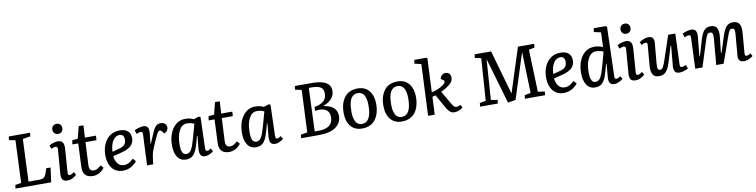

<svg xmlns="http://www.w3.org/2000/svg" viewBox="-15 -1657 10083 2561"><g transform="rotate(-10 5027.0 -376.5)"><path d="M57.1 -47.9 138.2 -61 162.1 -634.8 77.1 -651.9 83 -700.2H372.1L366.2 -651.9L262.2 -634.8L237.8 -61H381.8Q427.2 -61 448.5 -78.9Q469.7 -96.7 484.9 -145L501 -195.8H560.1L534.2 0H50.8Z M739.3 -755.9Q769 -755.9 787.6 -737.1Q806.2 -718.3 806.2 -688Q806.2 -657.7 787.6 -638.4Q769 -619.1 739.3 -619.1Q708.5 -619.1 689.7 -637.9Q670.9 -656.7 670.9 -687Q670.9 -717.3 689.7 -736.6Q708.5 -755.9 739.3 -755.9ZM699.2 -415Q700.2 -436.5 695.1 -446.3Q689.9 -456.1 673.8 -456.1Q667.5 -456.1 660.9 -455.1Q654.3 -454.1 647.2 -451.9Q640.1 -449.7 635.5 -448.2Q630.9 -446.8 623.3 -443.8Q615.7 -440.9 613.3 -439.9L597.2 -487.8Q619.6 -501.5 652.1 -512.2Q684.6 -522.9 717.3 -522.9Q759.8 -522.9 779.1 -495.6Q798.3 -468.3 794.9 -410.2L772 -95.2Q770.5 -71.8 774.9 -61.8Q779.3 -51.8 794.9 -51.8Q804.7 -51.8 815.9 -56.9Q827.1 -62 834.2 -66.9Q841.3 -71.8 854 -82L877.9 -41Q856.9 -20 824.2 -2.9Q791.5 14.2 753.9 14.2Q707 14.2 689.2 -10Q671.4 -34.2 672.9 -80.1Z M907.7 -502.9 983.9 -511.2 1025.9 -673.8H1089.8L1080.6 -508.8H1230.5L1226.6 -448.2H1077.6L1062.5 -140.1Q1061 -98.1 1075.4 -77.6Q1089.8 -57.1 1124.5 -57.1Q1170.4 -57.1 1222.7 -107.9L1255.9 -69.8Q1227.5 -32.2 1187 -9Q1146.5 14.2 1098.6 14.2Q959.5 14.2 965.8 -132.8L979.5 -448.2H899.9Z M1551.8 -522.9Q1626.5 -522.9 1663.1 -488.5Q1699.7 -454.1 1699.7 -394Q1699.7 -362.3 1688.2 -336.2Q1676.8 -310.1 1659.7 -293Q1642.6 -275.9 1616.5 -262Q1590.3 -248 1566.9 -240.2Q1543.5 -232.4 1513.7 -225.1L1409.7 -199.2Q1412.1 -172.9 1420.2 -148.7Q1428.2 -124.5 1442.4 -103.3Q1456.5 -82 1479.5 -69.6Q1502.4 -57.1 1531.7 -57.1Q1552.7 -57.1 1572 -63Q1591.3 -68.8 1608.6 -80.1Q1626 -91.3 1636.2 -99.6Q1646.5 -107.9 1660.6 -121.1L1695.8 -80.1Q1684.6 -66.4 1670.2 -52.7Q1655.8 -39.1 1632.1 -22.7Q1608.4 -6.3 1575.9 3.9Q1543.5 14.2 1507.8 14.2Q1413.1 14.2 1360.4 -52.2Q1307.6 -118.7 1307.6 -225.1Q1307.6 -356.4 1374.3 -439.7Q1440.9 -522.9 1551.8 -522.9ZM1601.6 -392.1Q1601.6 -423.8 1586.9 -443.8Q1572.3 -463.9 1542.5 -463.9Q1485.4 -463.9 1450.4 -409.7Q1415.5 -355.5 1409.7 -258.8L1498.5 -282.2Q1553.2 -296.4 1577.4 -320.8Q1601.6 -345.2 1601.6 -392.1Z M1851.6 -416Q1852.5 -436 1846.7 -445.6Q1840.8 -455.1 1825.7 -455.1Q1811 -455.1 1768.6 -438L1751.5 -488.8Q1773.9 -501.5 1809.3 -512.2Q1844.7 -522.9 1872.6 -522.9Q1914.1 -522.9 1930.7 -496.8Q1947.3 -470.7 1942.9 -418.9L1927.7 -277.8L1933.6 -276.9L1986.8 -401.9Q2000.5 -434.6 2010.5 -453.6Q2020.5 -472.7 2034.7 -490.2Q2048.8 -507.8 2066.4 -515.4Q2084 -522.9 2107.4 -522.9Q2146.5 -522.9 2167 -502.2Q2187.5 -481.4 2187.5 -452.1Q2187.5 -428.7 2173.3 -408.7Q2159.2 -388.7 2133.8 -378.9L2113.8 -404.8Q2104.5 -417.5 2097.4 -422.9Q2090.3 -428.2 2079.6 -428.2Q2063.5 -428.2 2052.2 -411.1Q2041 -394 2010.7 -329.1Q1961.4 -219.2 1945.8 -174.1Q1930.2 -128.9 1925.8 -79.1L1916.5 0H1832.5Z M2634.3 -95.2Q2634.3 -70.8 2638.9 -61.3Q2643.6 -51.8 2659.2 -51.8Q2679.2 -51.8 2707 -75.2L2731.9 -34.2Q2712.9 -16.1 2680.9 -1Q2648.9 14.2 2620.1 14.2Q2597.2 14.2 2581.5 6.8Q2565.9 -0.5 2558.1 -14.6Q2550.3 -28.8 2547.6 -46.4Q2544.9 -64 2545.9 -86.9L2563 -271L2556.2 -272L2534.2 -190.9Q2522.5 -148.4 2512 -119.1Q2501.5 -89.8 2487.1 -62.7Q2472.7 -35.6 2455.6 -20Q2438.5 -4.4 2415.3 4.9Q2392.1 14.2 2362.3 14.2Q2285.6 14.2 2245.8 -44.7Q2206.1 -103.5 2206.1 -201.2Q2206.1 -343.3 2271.2 -433.1Q2336.4 -522.9 2440.9 -522.9Q2506.3 -522.9 2555.2 -498L2625 -521L2647 -511.2ZM2377.9 -58.1Q2419.9 -58.1 2447.3 -106Q2469.2 -145 2502 -261.2Q2505.4 -273.9 2512.7 -300.8Q2515.6 -311 2517.1 -315.9L2550.3 -437Q2508.8 -459 2451.2 -459Q2385.3 -459 2346.7 -387Q2308.1 -314.9 2308.1 -200.2Q2308.1 -184.6 2308.3 -174.6Q2308.6 -164.6 2310.1 -148.2Q2311.5 -131.8 2314 -120.8Q2316.4 -109.9 2321.5 -96.9Q2326.7 -84 2334 -76.4Q2341.3 -68.8 2352.5 -63.5Q2363.8 -58.1 2377.9 -58.1Z M2753.9 -502.9 2830.1 -511.2 2872.1 -673.8H2936L2926.8 -508.8H3076.7L3072.8 -448.2H2923.8L2908.7 -140.1Q2907.2 -98.1 2921.6 -77.6Q2936 -57.1 2970.7 -57.1Q3016.6 -57.1 3068.8 -107.9L3102.1 -69.8Q3073.7 -32.2 3033.2 -9Q2992.7 14.2 2944.8 14.2Q2805.7 14.2 2812 -132.8L2825.7 -448.2H2746.1Z M3582 -95.2Q3582 -70.8 3586.7 -61.3Q3591.3 -51.8 3606.9 -51.8Q3627 -51.8 3654.8 -75.2L3679.7 -34.2Q3660.6 -16.1 3628.7 -1Q3596.7 14.2 3567.9 14.2Q3544.9 14.2 3529.3 6.8Q3513.7 -0.5 3505.9 -14.6Q3498 -28.8 3495.4 -46.4Q3492.7 -64 3493.7 -86.9L3510.7 -271L3503.9 -272L3481.9 -190.9Q3470.2 -148.4 3459.7 -119.1Q3449.2 -89.8 3434.8 -62.7Q3420.4 -35.6 3403.3 -20Q3386.2 -4.4 3363 4.9Q3339.8 14.2 3310.1 14.2Q3233.4 14.2 3193.6 -44.7Q3153.8 -103.5 3153.8 -201.2Q3153.8 -343.3 3219 -433.1Q3284.2 -522.9 3388.7 -522.9Q3454.1 -522.9 3502.9 -498L3572.8 -521L3594.7 -511.2ZM3325.7 -58.1Q3367.7 -58.1 3395 -106Q3417 -145 3449.7 -261.2Q3453.1 -273.9 3460.4 -300.8Q3463.4 -311 3464.8 -315.9L3498 -437Q3456.5 -459 3398.9 -459Q3333 -459 3294.4 -387Q3255.9 -314.9 3255.9 -200.2Q3255.9 -184.6 3256.1 -174.6Q3256.3 -164.6 3257.8 -148.2Q3259.3 -131.8 3261.7 -120.8Q3264.2 -109.9 3269.3 -96.9Q3274.4 -84 3281.7 -76.4Q3289.1 -68.8 3300.3 -63.5Q3311.5 -58.1 3325.7 -58.1Z M4440.4 -548.8Q4440.4 -515.6 4427 -486.3Q4413.6 -457 4390.6 -435.5Q4367.7 -414.1 4342.8 -399.2Q4317.9 -384.3 4290.5 -374V-369.1Q4379.4 -357.4 4423.8 -315.2Q4468.3 -272.9 4468.3 -205.1Q4468.3 -111.3 4389.4 -55.7Q4310.5 0 4159.7 0H3919.4L3924.3 -46.9L4013.7 -62L4038.6 -633.8L3951.7 -650.9L3957.5 -700.2H4192.4Q4312 -700.2 4376.2 -664.6Q4440.4 -628.9 4440.4 -548.8ZM4168.5 -379.9Q4334.5 -405.3 4334.5 -534.2Q4334.5 -595.2 4294.9 -619.1Q4255.4 -643.1 4179.7 -643.1H4136.7L4113.3 -57.1H4165.5Q4361.3 -58.6 4361.3 -208Q4361.3 -270 4325.9 -301Q4290.5 -332 4223.6 -332Q4197.8 -332 4166.5 -326.2Z M4536.1 -234.9Q4536.1 -281.2 4543.9 -322.5Q4551.8 -363.8 4570.1 -400.9Q4588.4 -438 4615.2 -464.8Q4642.1 -491.7 4682.9 -507.3Q4723.6 -522.9 4774.4 -522.9Q4875.5 -522.9 4930.4 -455.6Q4985.4 -388.2 4985.4 -273.9Q4985.4 -214.8 4971.7 -164.6Q4958 -114.3 4930.2 -73.5Q4902.3 -32.7 4855 -9.3Q4807.6 14.2 4745.1 14.2Q4645.5 14.2 4590.8 -53Q4536.1 -120.1 4536.1 -234.9ZM4752.4 -46.9Q4880.4 -46.9 4880.4 -274.9Q4880.4 -461.9 4767.1 -461.9Q4737.3 -461.9 4714.6 -449Q4691.9 -436 4678.2 -415.3Q4664.6 -394.5 4656 -363.8Q4647.5 -333 4644.3 -301.5Q4641.1 -270 4641.1 -231.9Q4641.1 -145.5 4668.2 -96.2Q4695.3 -46.9 4752.4 -46.9Z M5074.7 -234.9Q5074.7 -281.2 5082.5 -322.5Q5090.3 -363.8 5108.6 -400.9Q5127 -438 5153.8 -464.8Q5180.7 -491.7 5221.4 -507.3Q5262.2 -522.9 5313 -522.9Q5414.1 -522.9 5469 -455.6Q5523.9 -388.2 5523.9 -273.9Q5523.9 -214.8 5510.3 -164.6Q5496.6 -114.3 5468.8 -73.5Q5440.9 -32.7 5393.6 -9.3Q5346.2 14.2 5283.7 14.2Q5184.1 14.2 5129.4 -53Q5074.7 -120.1 5074.7 -234.9ZM5291 -46.9Q5418.9 -46.9 5418.9 -274.9Q5418.9 -461.9 5305.7 -461.9Q5275.9 -461.9 5253.2 -449Q5230.5 -436 5216.8 -415.3Q5203.1 -394.5 5194.6 -363.8Q5186 -333 5182.9 -301.5Q5179.7 -270 5179.7 -231.9Q5179.7 -145.5 5206.8 -96.2Q5233.9 -46.9 5291 -46.9Z M5670.4 -695.8 5580.1 -716.8 5586.4 -767.1H5747.1L5763.2 -755.9L5742.2 -300.8Q5831.1 -319.3 5898.4 -366.2Q5928.2 -386.2 5933.6 -405.5Q5939 -424.8 5918 -437L5890.1 -454.1Q5896 -486.3 5917 -504.6Q5938 -522.9 5967.3 -522.9Q5999 -522.9 6017.1 -502.2Q6035.2 -481.4 6035.2 -451.2Q6035.2 -412.6 6012 -383.8Q5988.8 -355 5934.1 -320.8Q5899.9 -299.8 5867.2 -285.2L5969.2 -109.9Q5988.3 -77.6 6002 -64.7Q6015.6 -51.8 6034.2 -51.8Q6055.7 -51.8 6087.4 -69.8L6110.4 -30.8Q6092.3 -13.7 6061.5 0.2Q6030.8 14.2 5997.1 14.2Q5959 14.2 5936.3 -4.9Q5913.6 -23.9 5889.2 -64.9L5784.2 -252L5740.2 -240.2L5729 0H5639.2Z M7021.5 -620.1 6824.7 -5.9 6719.7 11.2 6538.6 -608.9 6500.5 -63 6589.8 -48.8 6583.5 0H6342.8L6348.6 -48.8L6430.7 -63L6470.7 -634.8L6386.7 -651.9L6392.6 -700.2H6615.7L6786.6 -100.1L6979.5 -700.2H7199.7L7193.8 -649.9L7116.7 -634.8L7136.7 -62L7229.5 -48.8L7223.6 0H6950.7L6956.5 -48.8L7038.6 -62Z M7521.5 -522.9Q7596.2 -522.9 7632.8 -488.5Q7669.4 -454.1 7669.4 -394Q7669.4 -362.3 7658 -336.2Q7646.5 -310.1 7629.4 -293Q7612.3 -275.9 7586.2 -262Q7560.1 -248 7536.6 -240.2Q7513.2 -232.4 7483.4 -225.1L7379.4 -199.2Q7381.8 -172.9 7389.9 -148.7Q7397.9 -124.5 7412.1 -103.3Q7426.3 -82 7449.2 -69.6Q7472.2 -57.1 7501.5 -57.1Q7522.5 -57.1 7541.7 -63Q7561 -68.8 7578.4 -80.1Q7595.7 -91.3 7606 -99.6Q7616.2 -107.9 7630.4 -121.1L7665.5 -80.1Q7654.3 -66.4 7639.9 -52.7Q7625.5 -39.1 7601.8 -22.7Q7578.1 -6.3 7545.7 3.9Q7513.2 14.2 7477.5 14.2Q7382.8 14.2 7330.1 -52.2Q7277.3 -118.7 7277.3 -225.1Q7277.3 -356.4 7344 -439.7Q7410.6 -522.9 7521.5 -522.9ZM7571.3 -392.1Q7571.3 -423.8 7556.6 -443.8Q7542 -463.9 7512.2 -463.9Q7455.1 -463.9 7420.2 -409.7Q7385.3 -355.5 7379.4 -258.8L7468.3 -282.2Q7522.9 -296.4 7547.1 -320.8Q7571.3 -345.2 7571.3 -392.1Z M8175.8 -91.8Q8174.8 -68.8 8180.2 -59.8Q8185.5 -50.8 8201.7 -50.8Q8219.7 -50.8 8254.4 -74.2L8278.8 -36.1Q8259.8 -18.1 8225.8 -2Q8191.9 14.2 8162.6 14.2Q8080.1 14.2 8088.4 -86.9L8104.5 -271L8097.7 -272L8074.7 -188Q8060.5 -134.8 8046.9 -100.6Q8033.2 -66.4 8013.2 -38.6Q7993.2 -10.7 7965.8 1.7Q7938.5 14.2 7900.4 14.2Q7824.7 14.2 7786.1 -46.9Q7747.6 -107.9 7747.6 -205.1Q7747.6 -298.3 7776.1 -370.1Q7804.7 -441.9 7858.6 -482.4Q7912.6 -522.9 7984.4 -522.9Q8014.2 -522.9 8045.7 -515.4Q8077.1 -507.8 8096.7 -498L8104.5 -695.8L8010.7 -716.8L8017.6 -767.1H8178.7L8195.8 -753.9ZM7919.4 -58.1Q7936.5 -58.1 7950.7 -65.4Q7964.8 -72.8 7976.1 -86.4Q7987.3 -100.1 7997.6 -121.3Q8007.8 -142.6 8016.8 -169.2Q8025.9 -195.8 8035.9 -230.2Q8045.9 -264.6 8056.6 -303.7Q8058.6 -311 8059.6 -314.9L8092.8 -437Q8074.7 -446.8 8045.7 -452.9Q8016.6 -459 7993.7 -459Q7925.8 -459 7887.2 -387.9Q7848.6 -316.9 7848.6 -205.1Q7848.6 -187.5 7849.1 -175.3Q7849.6 -163.1 7851.6 -143.8Q7853.5 -124.5 7858.2 -111.3Q7862.8 -98.1 7870.4 -85Q7877.9 -71.8 7890.4 -64.9Q7902.8 -58.1 7919.4 -58.1Z M8434.6 -755.9Q8464.4 -755.9 8482.9 -737.1Q8501.5 -718.3 8501.5 -688Q8501.5 -657.7 8482.9 -638.4Q8464.4 -619.1 8434.6 -619.1Q8403.8 -619.1 8385 -637.9Q8366.2 -656.7 8366.2 -687Q8366.2 -717.3 8385 -736.6Q8403.8 -755.9 8434.6 -755.9ZM8394.5 -415Q8395.5 -436.5 8390.4 -446.3Q8385.3 -456.1 8369.1 -456.1Q8362.8 -456.1 8356.2 -455.1Q8349.6 -454.1 8342.5 -451.9Q8335.4 -449.7 8330.8 -448.2Q8326.2 -446.8 8318.6 -443.8Q8311 -440.9 8308.6 -439.9L8292.5 -487.8Q8314.9 -501.5 8347.4 -512.2Q8379.9 -522.9 8412.6 -522.9Q8455.1 -522.9 8474.4 -495.6Q8493.7 -468.3 8490.2 -410.2L8467.3 -95.2Q8465.8 -71.8 8470.2 -61.8Q8474.6 -51.8 8490.2 -51.8Q8500 -51.8 8511.2 -56.9Q8522.5 -62 8529.5 -66.9Q8536.6 -71.8 8549.3 -82L8573.2 -41Q8552.2 -20 8519.5 -2.9Q8486.8 14.2 8449.2 14.2Q8402.3 14.2 8384.5 -10Q8366.7 -34.2 8368.2 -80.1Z M8589.4 -476.1Q8608.9 -492.7 8644.8 -507.8Q8680.7 -522.9 8710.4 -522.9Q8794.4 -522.9 8786.1 -436L8761.2 -153.8Q8757.3 -105 8763.7 -86.4Q8770 -67.9 8793.5 -67.9Q8818.4 -67.9 8833.3 -91.3Q8848.1 -114.7 8871.1 -183.1L8980.5 -508.8H9077.1L9061 -92.8Q9060.1 -72.3 9065.9 -63.2Q9071.8 -54.2 9087.4 -54.2Q9099.6 -54.2 9144 -70.8L9162.1 -21Q9141.6 -8.8 9107.2 2.7Q9072.8 14.2 9044.4 14.2Q9001 14.2 8982.9 -11.2Q8964.8 -36.6 8969.2 -87.9L8994.1 -356L8986.3 -356.9L8919.4 -139.2Q8894 -59.6 8859.9 -22.7Q8825.7 14.2 8768.1 14.2Q8704.6 14.2 8681.4 -27.1Q8658.2 -68.4 8665 -152.8L8687.5 -414.1Q8689.9 -436 8684.8 -446.5Q8679.7 -457 8664.1 -457Q8639.6 -457 8611.3 -435.1Z M9571.8 -351.1Q9575.7 -401.4 9567.4 -421.1Q9559.1 -440.9 9535.2 -440.9Q9508.3 -440.9 9494.6 -418.9Q9481 -397 9459 -326.2L9355 0H9257.8L9273.9 -416Q9274.9 -437 9268.8 -446Q9262.7 -455.1 9247.1 -455.1Q9233.4 -455.1 9190.9 -438L9173.8 -488.8Q9194.8 -501 9230 -512Q9265.1 -522.9 9293.9 -522.9Q9335.9 -522.9 9353.3 -496.8Q9370.6 -470.7 9366.2 -418.9L9340.8 -154.8L9348.1 -152.8L9411.1 -367.2Q9437 -451.7 9468.8 -487.3Q9500.5 -522.9 9557.1 -522.9Q9616.7 -522.9 9639.9 -483.4Q9663.1 -443.8 9654.8 -361.8L9631.8 -150.9L9640.1 -148.9L9710 -366.2Q9737.3 -450.7 9769.8 -486.8Q9802.2 -522.9 9857.9 -522.9Q9922.9 -522.9 9946.3 -481.7Q9969.7 -440.4 9961.9 -355L9940.9 -95.2Q9938.5 -71.3 9942.9 -61.5Q9947.3 -51.8 9962.9 -51.8Q9988.3 -51.8 10017.1 -74.2L10039.1 -34.2Q10017.6 -16.1 9982.7 -1Q9947.8 14.2 9918.9 14.2Q9875 14.2 9856.4 -8.8Q9837.9 -31.7 9841.8 -71.8L9866.2 -354Q9870.6 -402.3 9863.8 -421.6Q9856.9 -440.9 9833 -440.9Q9808.1 -440.9 9796.4 -422.4Q9784.7 -403.8 9762.7 -340.8Q9758.8 -330.1 9756.8 -324.2L9642.1 0H9542Z"/></g></svg>

Font: Literata Book Medium
Style: Italic
Weight: 500
Italic angle: -3°
Designer: Latin by Veronika Burian and Jose Scaglione. Greek by Irene Vlachou. Cyrillic by Vera Evstafieva
Foundry: TypeTogether
Version: Version 1.003;PS 001.003;hotconv 1.0.88;makeotf.lib2.5.64775